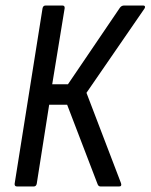

<svg xmlns="http://www.w3.org/2000/svg" viewBox="-20 -675 545 695"><path d="M42 0Q32 0 33 -10L134 -645Q136 -655 145 -655H206Q215 -655 214 -645L169 -370H226L414 -647Q420 -655 429 -655H499Q503 -655 504.5 -652Q506 -649 503 -644L293 -339L418 -12Q422 0 411 0H344Q336 0 333 -9L223 -296H158L113 -10Q111 0 102 0Z"/></svg>

Font: Sofia Sans Condensed Medium
Style: Italic
Weight: 500
Italic angle: -9°
Designer: Botio Nikoltchev, Ani Petrova
Foundry: lettersoup
Version: Version 4.101; ttfautohint (v1.8.4.7-5d5b)